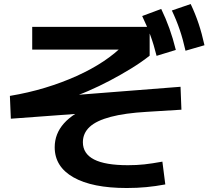

<svg xmlns="http://www.w3.org/2000/svg" viewBox="-20 -875 1040 953"><path d="M608.9 58.2Q437.9 58.2 344.7 5.3Q251.5 -47.6 251.5 -144Q251.5 -210.9 297.3 -262.5Q343.1 -314 435.1 -351.2L438.9 -315.7L33.8 -285.8L29.1 -399Q120.5 -414.2 203.9 -439.5Q287.3 -464.8 360.5 -497.8Q433.8 -530.8 493.4 -570.4Q553 -610 595.5 -654.1L635.8 -628.7H139.9V-741.8H722.8V-598.6Q682.5 -566.7 631.8 -535.5Q581 -504.3 526.3 -475.4Q471.6 -446.5 416.9 -423Q362.2 -399.4 312.7 -384.6L282.9 -397.8L876.1 -444.3L880.5 -330.5L708.5 -319.9Q599.9 -313.6 529.3 -294.9Q458.6 -276.3 425 -245.1Q391.4 -213.8 391.4 -169.1Q391.4 -112.1 446.8 -83.5Q502.1 -55 615.1 -55Q657.9 -55 696.2 -59.1Q734.6 -63.3 786 -72.7L800.5 40.4Q751.8 49.5 706.1 53.8Q660.5 58.2 608.9 58.2ZM757.2 -597.8Q743.6 -653 726.3 -699.9Q709.1 -746.9 685.7 -795.4L780.2 -830.6Q803.5 -782.4 820.9 -733.6Q838.4 -684.9 852.7 -627.1ZM900.8 -623.2Q888.2 -679.8 872.1 -727.1Q856.1 -774.4 833 -822.9L926.4 -855Q949.4 -806.8 965.8 -757.6Q982.2 -708.3 994.9 -650.5Z"/></svg>

Font: M PLUS 1 Thin
Style: Regular
Weight: 100
Designer: Coji Morishita
Foundry: UNDERFOREST DESIGN
Version: Version 1.001